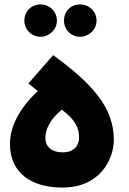

<svg xmlns="http://www.w3.org/2000/svg" viewBox="-20 -842 584 867"><path d="M341 -676C382 -676 416 -709 416 -749C416 -791 382 -822 341 -822C300 -822 269 -791 269 -749C269 -709 300 -676 341 -676ZM163 -676C203 -676 237 -709 237 -749C237 -791 203 -822 163 -822C122 -822 90 -791 90 -749C90 -709 122 -676 163 -676ZM262 5C431 5 494 -122 494 -211C494 -359 393 -467 220 -593L108 -465L151 -431C62 -348 25 -265 25 -192C25 -62 120 5 262 5ZM262 -154C217 -154 185 -177 185 -219C185 -258 206 -303 259 -347C325 -298 337 -259 337 -220C337 -187 317 -154 262 -154Z"/></svg>

Font: Noto Sans Arabic UI Bk
Style: Regular
Weight: 900
Designer: Monotype Design Team, Nadine Chahine and Nizar Qandah
Foundry: Monotype Imaging Inc.
Version: Version 2.010